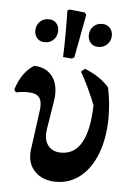

<svg xmlns="http://www.w3.org/2000/svg" viewBox="-52 -749 557 801"><g transform="rotate(5 226.5 -348.5)"><path d="M96 -93Q96 -105 97 -111L120 -281Q121 -288 121 -300Q121 -326 107 -338Q93 -350 63 -350Q38 -350 14 -345L6 -356Q29 -430 80 -462Q126 -461 152 -432Q178 -403 178 -354Q178 -339 175 -321L156 -203Q154 -189 154 -183Q154 -150 172.5 -130.5Q191 -111 223 -111Q336 -111 341 -320Q311 -395 277 -455L292 -468Q356 -444 395 -399Q408 -337 408 -275Q408 -192 384 -126.5Q360 -61 315.5 -24.5Q271 12 213 12Q160 12 128 -17.5Q96 -47 96 -93ZM197 -509Q199 -545 199 -617Q199 -675 198 -704L207 -709L271 -702L278 -693L244 -512L234 -506ZM72 -609Q72 -631 86.5 -646Q101 -661 123 -661Q144 -661 155.5 -648.5Q167 -636 167 -616Q167 -594 152.5 -579Q138 -564 116 -564Q95 -564 83.5 -577Q72 -590 72 -609ZM296 -609Q296 -631 310.5 -646Q325 -661 348 -661Q368 -661 380 -648Q392 -635 392 -616Q392 -594 377 -579Q362 -564 340 -564Q319 -564 307.5 -577Q296 -590 296 -609Z"/></g></svg>

Font: Alegreya Medium
Style: Regular
Weight: 500
Designer: Juan Pablo del Peral
Foundry: Huerta Tipografica
Version: Version 2.007; ttfautohint (v1.6)